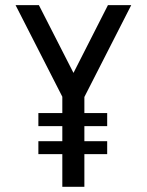

<svg xmlns="http://www.w3.org/2000/svg" viewBox="-20 -720 565 740"><path d="M263.2 -439 396 -700.2H485.8L305.2 -346.2V-284.2H393.1V-233.9H305.2V-175.8H393.1V-126H305.2V0H220.2V-126H127.9V-175.8H220.2V-233.9H127.9V-284.2H220.2V-347.2L40 -700.2H129.9Z"/></svg>

Font: Pfennig
Style: Medium
Weight: 500
Version: Version 20120410 ; ttfautohint (v0.8)